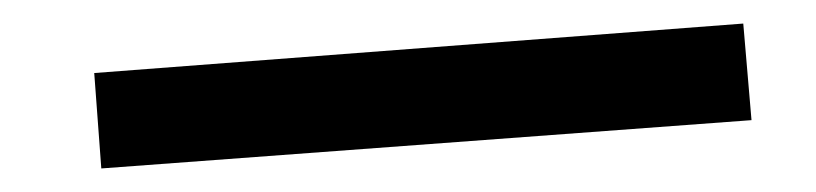

<svg xmlns="http://www.w3.org/2000/svg" viewBox="-20 -341 693 163"><path d="M66 -198 60 -279 611 -321 618 -239Z"/></svg>

Font: ZCOOL KuaiLe
Style: Regular
Weight: 400
Designer: Lui Bingke
Foundry: ZCOOL
Version: Version 3.51;August 12, 2021;FontCreator 13.0.0.2613 64-bit